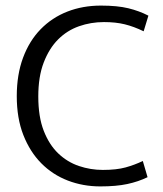

<svg xmlns="http://www.w3.org/2000/svg" viewBox="-20 -658 584 687"><path d="M348 -50Q397 -50 429.5 -59Q462 -68 491 -82L508 -24Q475 -8 435.5 0.5Q396 9 339 9Q277 9 222.5 -12Q168 -33 127.5 -74Q87 -115 63.5 -175Q40 -235 40 -314Q40 -391 62.5 -451.5Q85 -512 125.5 -553.5Q166 -595 221 -616.5Q276 -638 341 -638Q400 -638 439 -628.5Q478 -619 511 -602L494 -546Q459 -563 426.5 -571Q394 -579 352 -579Q305 -579 262.5 -564Q220 -549 188 -517Q156 -485 136.5 -434.5Q117 -384 117 -313Q117 -240 136.5 -190Q156 -140 188.5 -109Q221 -78 262.5 -64Q304 -50 348 -50Z"/></svg>

Font: Ek Mukta Light
Style: Regular
Weight: 300
Designer: Girish Dalvi and Yashodeep Gholap
Foundry: Ek Type
Version: Version 2.538;PS 1.002;hotconv 16.6.51;makeotf.lib2.5.65220;